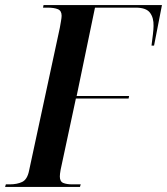

<svg xmlns="http://www.w3.org/2000/svg" viewBox="-50 -734 656 754"><path d="M-30 0 -27 -10H-12Q17 -10 37 -19.5Q57 -29 64 -63L185 -625Q187 -637 189.5 -651Q192 -665 192 -672Q192 -692 177 -698Q162 -704 137 -704H119L121 -714H586L555 -555H545Q548 -578 550.5 -599Q553 -620 553 -632Q554 -664 539 -684Q524 -704 483 -704H323L251 -357H457L455 -347H248L188 -67Q185 -50 185 -41Q185 -21 198.5 -15.5Q212 -10 234 -10H267L264 0Z"/></svg>

Font: Noto Serif Display Condensed SemiBold
Style: Italic
Weight: 600
Width: 3
Italic angle: -12°
Designer: Monotype Design Team
Foundry: Monotype Imaging Inc.
Version: Version 2.009